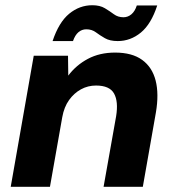

<svg xmlns="http://www.w3.org/2000/svg" viewBox="-20 -714 669 734"><path d="M21 0 109 -501H240L241 -425Q271 -465 316 -489Q361 -513 420 -513Q485 -513 523.5 -485Q562 -457 575 -406Q588 -355 576 -284L526 0H376L424 -270Q433 -326 416 -356.5Q399 -387 347 -387Q316 -387 289.5 -372.5Q263 -358 244 -331.5Q225 -305 218 -266L171 0ZM181 -557Q205 -629 244.5 -661.5Q284 -694 333 -694Q362 -694 381 -682.5Q400 -671 415.5 -659.5Q431 -648 452 -648Q469 -648 482.5 -659.5Q496 -671 503 -693H581Q558 -622 518.5 -589.5Q479 -557 430 -557Q400 -557 381 -568Q362 -579 346.5 -590.5Q331 -602 310 -602Q293 -602 280 -591Q267 -580 259 -557Z"/></svg>

Font: DM Sans 17pt Black
Style: Italic
Weight: 900
Italic angle: -10°
Version: Version 4.004;gftools[0.9.30]